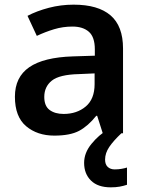

<svg xmlns="http://www.w3.org/2000/svg" viewBox="-20 -572 626 824"><path d="M296 -552Q401 -552 454.5 -506Q508 -460 508 -364V0H421L397 -75H393Q358 -31 319.5 -10.5Q281 10 213 10Q140 10 92 -30.5Q44 -71 44 -157Q44 -241 105.5 -283.5Q167 -326 293 -330L387 -333V-360Q387 -413 361.5 -435.5Q336 -458 291 -458Q250 -458 212 -446.5Q174 -435 138 -418L98 -504Q138 -525 189.5 -538.5Q241 -552 296 -552ZM319 -254Q235 -252 202.5 -226Q170 -200 170 -156Q170 -117 193 -100Q216 -83 253 -83Q310 -83 348 -115Q386 -147 386 -211V-257ZM431 113Q431 134 442.5 144.5Q454 155 472 155Q488 155 502 152.5Q516 150 525 147V221Q510 226 493.5 229Q477 232 455 232Q400 232 370.5 203Q341 174 341 127Q341 84 372.5 45.5Q404 7 443 -16L501 0Q467 32 449 58.5Q431 85 431 113Z"/></svg>

Font: Noto Sans New Tai Lue Semibold
Style: Regular
Weight: 400
Designer: Monotype Design Team
Foundry: Monotype Imaging Inc.
Version: Version 2.004; ttfautohint (v1.8.4.7-5d5b)